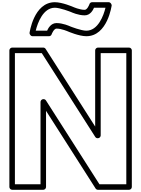

<svg xmlns="http://www.w3.org/2000/svg" viewBox="-20 -1694 1279 1739"><path d="M991.7 -1646.5C989.5 -1660.4 978.1 -1674 966 -1674H814C803 -1674 792.9 -1666.4 789.9 -1655.7C788.2 -1649.7 769.8 -1605 747 -1605C700.3 -1605 643.1 -1630.9 643.1 -1630.9C641.2 -1631.7 544.4 -1674 477 -1674C283.9 -1674 247.3 -1393.5 247.3 -1393.5C249.5 -1379.6 260.9 -1366 273 -1366H424C434.6 -1366 444.9 -1373.3 448 -1384C449.8 -1389.9 468.9 -1435 492 -1435C538.7 -1435 595.9 -1409.1 595.9 -1409.1C596.8 -1408.7 694.9 -1366 762 -1366C955.1 -1366 991.7 -1646.5 991.7 -1646.5ZM616 -1454.9C609 -1458.1 550.7 -1485 492 -1485C439.6 -1485 414.9 -1434.5 406.7 -1416H303.6C320.7 -1487.4 371 -1624 477 -1624C523.9 -1624 617.3 -1587.4 623 -1585.1C630 -1581.9 688.3 -1555 747 -1555C799.4 -1555 823.6 -1605.5 831.5 -1624H935.4C918.3 -1552.6 868 -1416 762 -1416C715.1 -1416 621.7 -1452.6 616 -1454.9ZM347 -771V-25H115V-1213H358.3L842.9 -453.6C847.5 -446.3 855.9 -442 864 -442H867C882.1 -442 892 -456.3 892 -467V-1213H1124V-25H880.7L396.1 -784.4C391.5 -791.7 383.1 -796 375 -796H372C356.9 -796 347 -781.7 347 -771ZM397 -690.1 845.9 13.4C850.3 20.3 858.4 25 867 25H1149C1159.7 25 1174 15.1 1174 0V-1238C1174 -1248.7 1164.1 -1263 1149 -1263H867C856.3 -1263 842 -1253.1 842 -1238V-547.9L393.1 -1251.4C388.7 -1258.3 380.6 -1263 372 -1263H90C79.3 -1263 65 -1253.1 65 -1238V0C65 10.7 74.9 25 90 25H372C382.7 25 397 15.1 397 0Z"/></svg>

Font: Poland Can Into
Style: BigWritingsOLn
Weight: 700
Foundry: Cannot Into Space Fonts
Version: Version 0.92